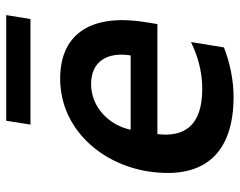

<svg xmlns="http://www.w3.org/2000/svg" viewBox="-98 -670 777 622"><g transform="rotate(-90 291.0 -358.5)"><path d="M211.3 -727.3 198.9 -648.8H540.8L553.6 -727.3ZM348 -552.6C174.4 -552.6 54.3 -400.6 43.3 -232.6C31.6 -81.7 109.7 9.2 289.1 9.2C342.3 9.2 399.9 -2.8 448.9 -22L466.3 -128.9C421.9 -106.9 370 -92.3 315 -92.3C193.5 -92.3 158 -151.6 168 -237.6H524.5L530.9 -277C561.1 -468 480.1 -552.6 348 -552.6ZM422.9 -324.2H182.2C196.7 -393.5 254.3 -452.4 330.6 -452.4C404.5 -452.4 435 -398.4 422.9 -324.2Z"/></g></svg>

Font: TID UI Semi Bold
Style: Italic
Weight: 600
Italic angle: -9.39999°
Designer: The TID Project Authors
Foundry: Bakken & Bæck
Version: Version 1.001;hotconv 1.0.109;makeotfexe 2.5.65596